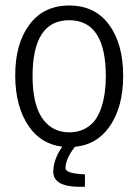

<svg xmlns="http://www.w3.org/2000/svg" viewBox="-20 -541 515 714"><path d="M278.3 153.8Q178.2 153.8 178.2 97.7Q178.2 52.2 211.4 4.4Q133.8 -4.9 88.4 -69.3Q36.6 -143.1 36.6 -261Q36.6 -378.9 89.6 -449.7Q142.6 -520.5 237.8 -520.5Q333 -520.5 385.5 -449.2Q438 -377.9 438 -258.8Q438 -139.6 384.8 -66.9Q337.9 -2.4 258.8 4.9Q223.6 49.3 223.6 84.5Q223.6 102.1 280.3 106.4Q289.6 107.4 295.9 107.4V153.3ZM101.1 -257.8Q101.1 -103 181.6 -61.5Q206.1 -48.8 237.8 -48.8Q269.5 -48.8 294.2 -61.5Q318.8 -74.2 333.5 -94.2Q348.1 -114.3 357.4 -142.6Q373.5 -191.9 373.5 -257.3Q373.5 -465.8 237.3 -465.8Q101.1 -465.8 101.1 -257.8Z"/></svg>

Font: News Cycle
Style: Regular
Weight: 500
Version: Version 0.5.2